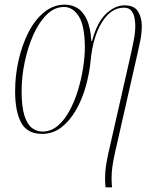

<svg xmlns="http://www.w3.org/2000/svg" viewBox="-20 -566 660 826"><path d="M434 240Q433 230 432.5 220.5Q432 211 432 202Q432 173 436 147Q440 121 446 94L545 -342Q550 -365 556 -396Q562 -427 562 -455Q562 -472 558.5 -490Q555 -508 544.5 -520.5Q534 -533 513 -533Q458 -533 419 -471Q380 -409 370 -306Q365 -252 349.5 -196Q334 -140 307.5 -93.5Q281 -47 244.5 -18.5Q208 10 161 10Q97 10 71 -38.5Q45 -87 45 -174Q45 -241 60 -307Q75 -373 102.5 -427Q130 -481 170 -513.5Q210 -546 259 -546Q288 -546 312 -532Q336 -518 352.5 -484Q369 -450 373 -390H376Q398 -471 436.5 -507Q475 -543 515 -543Q558 -543 574 -516.5Q590 -490 590 -455Q590 -424 584 -393.5Q578 -363 573 -342L474 94Q468 121 464 147Q460 173 460 202Q460 211 460.5 220.5Q461 230 462 240ZM163 0Q199 0 228 -24.5Q257 -49 279 -89.5Q301 -130 315.5 -178Q330 -226 337.5 -274Q345 -322 345 -360Q345 -454 319.5 -495Q294 -536 255 -536Q215 -536 181.5 -503.5Q148 -471 124 -417.5Q100 -364 86.5 -300Q73 -236 73 -174Q73 -107 85 -69Q97 -31 117.5 -15.5Q138 0 163 0Z"/></svg>

Font: Noto Serif Display ExtraCondensed Thin
Style: Italic
Weight: 100
Width: 2
Italic angle: -12°
Designer: Monotype Design Team
Foundry: Monotype Imaging Inc.
Version: Version 2.009